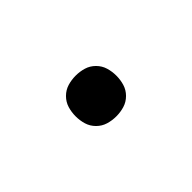

<svg xmlns="http://www.w3.org/2000/svg" viewBox="-10 -600 520 520"><g transform="rotate(45 250.0 -340.0)"><path d="M250 -262Q234 -262 219 -266.5Q204 -271 192.5 -282.5Q181 -294 176.5 -309Q172 -324 172 -340Q172 -356 176.5 -371Q181 -386 192.5 -397.5Q204 -409 219 -413.5Q234 -418 250 -418Q266 -418 281 -413.5Q296 -409 307.5 -397.5Q319 -386 323.5 -371Q328 -356 328 -340Q328 -324 323.5 -309Q319 -294 307.5 -282.5Q296 -271 281 -266.5Q266 -262 250 -262Z"/></g></svg>

Font: Iosevka Etoile
Style: Regular
Weight: 400
Designer: Belleve Invis
Foundry: Belleve Invis
Version: Version 33.2.4